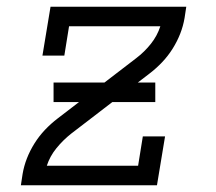

<svg xmlns="http://www.w3.org/2000/svg" viewBox="-20 -550 640 570"><path d="M42 0 47 -33Q51 -57 60 -80Q69 -103 82.5 -124.5Q96 -146 113.5 -164.5Q131 -183 152 -199L384 -377Q409 -396 428 -420Q447 -444 456 -472H185L171 -385H106L130 -530H533L528 -497Q524 -473 515 -450Q506 -427 492.5 -405.5Q479 -384 461.5 -365.5Q444 -347 423 -331L307 -242L191 -153Q167 -134 147.5 -110Q128 -86 119 -58H390L404 -145H470L446 0ZM139 -247V-305H441V-247Z"/></svg>

Font: Iosevka Curly Slab LtEx
Style: Italic
Weight: 300
Width: 7
Italic angle: -9°
Monospace: yes
Designer: Belleve Invis
Foundry: Belleve Invis
Version: Version 11.1.0; ttfautohint (v1.8.3)